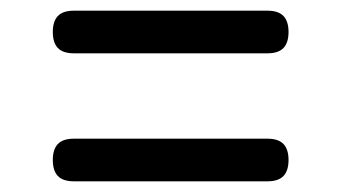

<svg xmlns="http://www.w3.org/2000/svg" viewBox="-20 -510 640 360"><path d="M119 -170Q98 -170 88.5 -180Q79 -190 79 -210Q79 -230 88.5 -240Q98 -250 119 -250H481Q502 -250 511.5 -240Q521 -230 521 -210Q521 -190 511.5 -180Q502 -170 481 -170ZM119 -410Q98 -410 88.5 -420Q79 -430 79 -450Q79 -470 88.5 -480Q98 -490 119 -490H481Q502 -490 511.5 -480Q521 -470 521 -450Q521 -430 511.5 -420Q502 -410 481 -410Z"/></svg>

Font: Maple Mono Normal NL Light
Style: Regular
Weight: 300
Monospace: yes
Designer: subframe7536
Version: Version 7.000